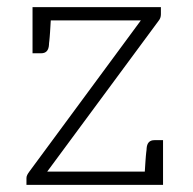

<svg xmlns="http://www.w3.org/2000/svg" viewBox="-20 -517 539 537"><path d="M412 -125C398 -125 391 -117 390 -101C390 -100 390 -97 389 -91C388 -85 388 -78 387 -68C386 -58 386 -48 385 -37H112L423 -458C428 -464 430 -470 430 -477V-497H71V-493V-368H95C109 -368 116 -376 117 -392C117 -393 117 -397 118 -403C119 -409 119 -417 120 -427C121 -437 121 -449 122 -460H374L62 -37C57 -30 54 -25 54 -19V0H410H418H436V-125H416Z"/></svg>

Font: SVN-Aleo
Style: Light
Weight: 300
Designer: Alessio Laiso
Version: Version 1.2.2